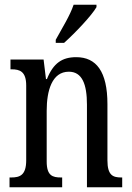

<svg xmlns="http://www.w3.org/2000/svg" viewBox="-20 -786 555 806"><path d="M214 -619V-606H249C297 -649 365 -721 385 -756V-766H289C274 -721 242 -670 214 -619ZM20 0H241V-41H236C201 -41 176 -48 176 -108V-321C176 -405 198 -485 269 -485C325 -485 345 -432 345 -347V0H493V-41H489C454 -41 431 -50 431 -113V-349C431 -486 384 -546 300 -546C242 -546 204 -522 177 -454H173L163 -536H24V-495H29C63 -495 90 -486 90 -427V-113C90 -50 63 -41 27 -41H20Z"/></svg>

Font: Noto Serif Georgian ExtraCondensed
Style: Regular
Weight: 400
Width: 2
Designer: Monotype Design Team, Akaki Razmadze
Foundry: Google LLC
Version: Version 2.003